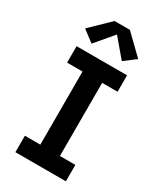

<svg xmlns="http://www.w3.org/2000/svg" viewBox="-239 -1067 978 1153"><g transform="rotate(30 250.0 -490.0)"><path d="M75 0V-114H182V-621H75V-735H425V-621H318V-114H425V0ZM145 -793 66 -853 197 -980H303L434 -853L355 -793L250 -917Z"/></g></svg>

Font: Iosevka SS04 Heavy
Style: Regular
Weight: 900
Monospace: yes
Designer: Belleve Invis
Foundry: Belleve Invis
Version: Version 19.0.0; ttfautohint (v1.8.4)